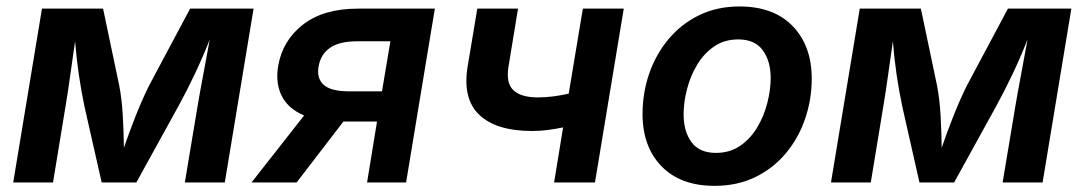

<svg xmlns="http://www.w3.org/2000/svg" viewBox="-20 -573 3406 603"><path d="M21.5 0 111.8 -545.9H303.7L354.5 -304.2Q362.8 -261.2 365.7 -208.7Q368.7 -156.2 369.1 -108.9Q385.3 -156.2 406 -208.7Q426.8 -261.2 448.2 -304.2L577.1 -545.9H776.4L686 0H560.5L600.1 -237.3Q606.9 -278.3 617.9 -336.2Q628.9 -394 638.7 -448.7Q615.7 -390.6 590.6 -337.9Q565.4 -285.2 539.1 -237.3L408.2 0H299.3L245.6 -237.3Q235.4 -285.6 227.8 -336.9Q220.2 -388.2 215.8 -443.4Q208 -389.6 200.2 -333.5Q192.4 -277.3 185.5 -237.3L146.5 0Z M1255.4 0H1132.8L1164.1 -191.4H1058.6L911.6 0H770L935.1 -210.4Q885.7 -231 865.2 -271Q844.7 -311 853.5 -365.2Q867.2 -445.8 931.6 -495.8Q996.1 -545.9 1104.5 -545.9H1345.7ZM1179.7 -286.1 1206.1 -443.4H1103Q1045.4 -443.4 1016.1 -422.6Q986.8 -401.9 980.5 -363.8Q974.1 -326.7 996.8 -306.4Q1019.5 -286.1 1077.6 -286.1Z M1651.4 -161.6Q1538.6 -161.6 1485.4 -212.2Q1432.1 -262.7 1448.7 -364.3L1479 -545.9H1606.9L1577.1 -364.3Q1568.4 -312 1592.5 -289.6Q1616.7 -267.1 1668.9 -267.1Q1693.8 -267.1 1717.8 -270.3Q1741.7 -273.4 1766.1 -278.8L1810.5 -545.9H1939L1848.6 0H1720.2L1748.5 -172.9Q1725.1 -168 1700.4 -164.8Q1675.8 -161.6 1651.4 -161.6Z M2224.1 10.7Q2117.2 10.7 2057.6 -50.8Q1998 -112.3 1998 -215.3Q1998 -281.2 2018.8 -341.6Q2039.6 -401.9 2079.1 -449.5Q2118.7 -497.1 2175 -524.9Q2231.4 -552.7 2302.7 -552.7Q2409.7 -552.7 2469.5 -491Q2529.3 -429.2 2529.3 -326.2Q2529.3 -260.3 2508.5 -199.7Q2487.8 -139.2 2448.2 -91.8Q2408.7 -44.4 2352.1 -16.8Q2295.4 10.7 2224.1 10.7ZM2228.5 -92.8Q2272 -92.8 2304.4 -115Q2336.9 -137.2 2358.2 -172.9Q2379.4 -208.5 2389.9 -249.8Q2400.4 -291 2400.4 -328.1Q2400.4 -381.3 2375.5 -415.3Q2350.6 -449.2 2298.8 -449.2Q2254.9 -449.2 2222.7 -427Q2190.4 -404.8 2169.2 -369.1Q2147.9 -333.5 2137.5 -292.5Q2127 -251.5 2127 -213.4Q2127 -160.6 2151.6 -126.7Q2176.3 -92.8 2228.5 -92.8Z M2589.8 0 2680.2 -545.9H2872.1L2922.9 -304.2Q2931.2 -261.2 2934.1 -208.7Q2937 -156.2 2937.5 -108.9Q2953.6 -156.2 2974.4 -208.7Q2995.1 -261.2 3016.6 -304.2L3145.5 -545.9H3344.7L3254.4 0H3128.9L3168.5 -237.3Q3175.3 -278.3 3186.3 -336.2Q3197.3 -394 3207 -448.7Q3184.1 -390.6 3158.9 -337.9Q3133.8 -285.2 3107.4 -237.3L2976.6 0H2867.7L2814 -237.3Q2803.7 -285.6 2796.1 -336.9Q2788.6 -388.2 2784.2 -443.4Q2776.4 -389.6 2768.6 -333.5Q2760.7 -277.3 2753.9 -237.3L2714.8 0Z"/></svg>

Font: Inter Semi Bold
Style: Italic
Weight: 600
Italic angle: -9.39999°
Designer: Rasmus Andersson
Foundry: rsms
Version: Version 4.000;git-3c8e0fc